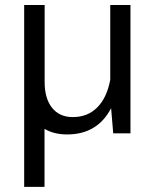

<svg xmlns="http://www.w3.org/2000/svg" viewBox="-20 -525 621 756"><path d="M75.2 -505.4H155.8V-201.2Q155.8 -137.7 184.8 -100.8Q213.9 -64 266.6 -64Q325.2 -64 363 -102.1Q400.9 -140.1 414.1 -210.9V-505.4H493.7V0H425.8L417.5 -99.1Q363.8 4.4 244.1 4.4Q192.9 4.4 155.3 -17.6V210.9H75.2Z"/></svg>

Font: Estedad-FD Regular
Style: FD-Regular
Weight: 400
Designer: Amin Abedi
Version: Version 7.3